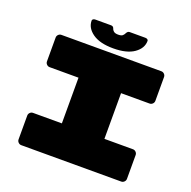

<svg xmlns="http://www.w3.org/2000/svg" viewBox="-146 -1000 1142 1145"><g transform="rotate(20 425.0 -427.5)"><path d="M485 -855H584Q593 -855 598 -851Q603 -847 603 -842Q603 -795 557 -762.5Q511 -730 425 -730Q340 -730 294 -762.5Q248 -795 248 -842Q248 -847 253 -851Q258 -855 267 -855H366Q381 -855 385 -842Q387 -833 396 -825Q405 -817 425 -817Q445 -817 453 -824Q461 -831 466 -842Q473 -855 485 -855ZM561 -205H742Q753 -205 761 -197Q769 -189 769 -178V-27Q769 -16 761 -8Q753 0 742 0H108Q97 0 89 -8Q81 -16 81 -27V-178Q81 -189 89 -197Q97 -205 108 -205H291V-495H108Q97 -495 89 -503Q81 -511 81 -522V-673Q81 -684 89 -692Q97 -700 108 -700H742Q753 -700 761 -692Q769 -684 769 -673V-522Q769 -511 761 -503Q753 -495 742 -495H561Z"/></g></svg>

Font: Rubik Mono One
Style: Regular
Weight: 400
Designer: Hubert and Fischer with Elvire Volk Leonovitch (Cyrillic Expansion: Cyreal)
Foundry: Hubert and Fischer with Elvire Volk Leonovitch
Version: Version 2.000